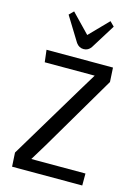

<svg xmlns="http://www.w3.org/2000/svg" viewBox="-144 -1070 828 1147"><g transform="rotate(15 270.5 -496.0)"><path d="M44 0ZM483 0H49L44 -86L323 -551L385 -653H76L67 -728H478L483 -640L210 -176L148 -74H483ZM167 -992 279 -876 392 -992 419 -965 325 -814Q308 -789 279.5 -789Q251 -789 233 -814L140 -965Z"/></g></svg>

Font: Myanmar Chatu
Style: Regular
Weight: 400
Designer: Danh Hong
Foundry: Google Inc.
Version: Version 2.00 November 20, 2015